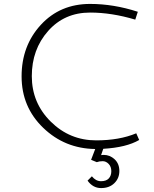

<svg xmlns="http://www.w3.org/2000/svg" viewBox="-20 -747 785 978"><path d="M448 151Q468 176 494.5 176Q521 176 534 162Q547 148 547 125Q547 102 533.5 88Q520 74 503 74Q486 74 473 79L444 67L465 12Q310 10 200 -96Q90 -202 90 -358Q90 -514 188 -620.5Q286 -727 439 -727Q559 -727 682 -687L669 -647Q549 -683 439 -683Q308 -683 225 -589Q142 -495 142 -359Q142 -223 238.5 -127.5Q335 -32 470 -32Q588 -32 674 -68L689 -34Q624 4 506 11L495 43Q502 42 508 42Q540 42 564 64.5Q588 87 588 124Q588 161 562.5 186Q537 211 495 211Q453 211 426 173Z"/></svg>

Font: Julius Sans One
Style: Regular
Weight: 400
Designer: Luciano Vergara
Foundry: LatinoType
Version: Version 1.001